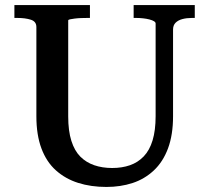

<svg xmlns="http://www.w3.org/2000/svg" viewBox="-20 -730 828 760"><path d="M250 -269Q250 -212 262.5 -172.5Q275 -133 298 -110Q321 -87 353 -76Q385 -65 424 -65Q463 -65 494.5 -76Q526 -87 549 -111Q572 -135 584 -174.5Q596 -214 596 -270V-637Q596 -642 589.5 -646Q583 -650 571.5 -653Q560 -656 546 -657.5Q532 -659 519 -659H509V-710H751V-659H740Q719 -659 702 -654.5Q685 -650 675 -640Q665 -630 665 -613V-270Q665 -196 645 -142.5Q625 -89 588.5 -55Q552 -21 504.5 -5.5Q457 10 401 10Q340 10 289.5 -6Q239 -22 201.5 -55.5Q164 -89 144 -142.5Q124 -196 124 -270V-623Q124 -645 102 -652Q80 -659 48 -659H37V-710H336V-659H327Q315 -659 301 -658.5Q287 -658 275.5 -656.5Q264 -655 257 -653.5Q250 -652 250 -649Z"/></svg>

Font: Roboto Serif 36pt Medium
Style: Regular
Weight: 500
Designer: Greg Gazdowicz
Foundry: Commercial Type
Version: Version 1.008